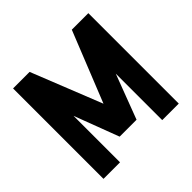

<svg xmlns="http://www.w3.org/2000/svg" viewBox="-176 -903 1084 1084"><g transform="rotate(-45 365.5 -361.0)"><path d="M433 -104H298L197 -371V0H65V-722H197L365 -300L534 -722H666V0H534V-371Z"/></g></svg>

Font: PostBus
Style: Regular
Weight: 400
Designer: Peter Wiegel
Version: Version 1.001